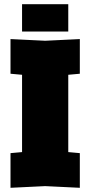

<svg xmlns="http://www.w3.org/2000/svg" viewBox="-20 -890 430 914"><path d="M30 4V-161L85 -166V-534L30 -539V-704L195 -696L360 -704V-539L305 -534V-166L360 -161V4L195 -4ZM85 -740V-870H305V-740Z"/></svg>

Font: Tektur SemiCondensed Black
Style: Regular
Weight: 900
Width: 4
Designer: Adam Jagosz
Foundry: Adam Jagosz
Version: Version 1.005;gftools[0.9.30]